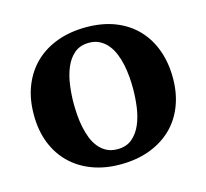

<svg xmlns="http://www.w3.org/2000/svg" viewBox="-81 -591 746 695"><g transform="rotate(-15 292.0 -244.0)"><path d="M403.8 -242.2Q403.8 -263.2 401.9 -286.4Q399.9 -309.6 395.3 -332Q390.6 -354.5 382.3 -374.5Q374 -394.5 361.6 -409.7Q349.1 -424.8 332 -433.8Q314.9 -442.9 292 -442.9Q258.3 -442.9 236.8 -424.3Q215.3 -405.8 203.4 -376.7Q191.4 -347.7 186.8 -313Q182.1 -278.3 182.1 -246.1Q182.1 -224.6 183.8 -201.2Q185.5 -177.7 190.2 -155.3Q194.8 -132.8 202.6 -112.8Q210.4 -92.8 222.9 -77.4Q235.4 -62 252.4 -53Q269.5 -43.9 293 -43.9Q327.1 -43.9 348.6 -62.3Q370.1 -80.6 382.3 -109.4Q394.5 -138.2 399.2 -173.3Q403.8 -208.5 403.8 -242.2ZM553.2 -241.2Q553.2 -185.1 535.4 -138.4Q517.6 -91.8 483.4 -58.3Q449.2 -24.9 400.1 -6.3Q351.1 12.2 289.1 12.2Q231.9 12.2 184.8 -5.4Q137.7 -22.9 103.8 -55.7Q69.8 -88.4 51 -135.5Q32.2 -182.6 32.2 -242.2Q32.2 -303.7 51.8 -351.6Q71.3 -399.4 106.2 -432.4Q141.1 -465.3 189.5 -482.7Q237.8 -500 295.9 -500Q357.9 -500 405.8 -481Q453.6 -461.9 486.3 -427.5Q519 -393.1 536.1 -345.7Q553.2 -298.3 553.2 -241.2Z"/></g></svg>

Font: Charis SIL APac
Style: Bold
Weight: 700
Foundry: SIL International
Version: Version 5.000